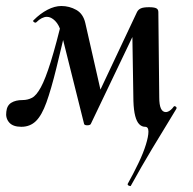

<svg xmlns="http://www.w3.org/2000/svg" viewBox="-29 -413 641 639"><path d="M42 9Q14 9 1.5 -5.5Q-11 -20 -8 -41Q-6 -62 8.5 -71Q23 -80 46 -80Q63 -80 77.5 -87.5Q92 -95 107 -122.5Q122 -150 140 -207.5Q158 -265 182 -365L200 -361Q176 -257 158.5 -186Q141 -115 125.5 -72Q110 -29 90.5 -10Q71 9 42 9ZM415 -77 411 -327 448 -366 273 0Q270 4 261.5 4Q253 4 251 0L175 -304Q168 -330 154.5 -343.5Q141 -357 127 -357Q119 -357 110 -352.5Q101 -348 92 -339Q89 -336 84 -339.5Q79 -343 83 -346Q105 -368 129 -380.5Q153 -393 175 -393Q202 -393 225 -380Q248 -367 255 -336L310 -94L270 -40L427 -373Q431 -381 439.5 -385Q448 -389 467 -389Q484 -389 491 -385.5Q498 -382 498 -373L501 -89Q501 -64 506.5 -52Q512 -40 523 -40Q526 -40 530 -41.5Q534 -43 539 -47Q544 -51 549 -58Q551 -61 555.5 -58.5Q560 -56 558 -51Q556 -47 533.5 -10.5Q511 26 477 82.5Q443 139 406 206Q405 207 400 205Q395 203 396 199Q416 163 432 129.5Q448 96 456.5 68.5Q465 41 465 25Q465 9 454 9Q443 9 434.5 0.5Q426 -8 421 -27Q416 -46 415 -77Z"/></svg>

Font: Cormorant Light
Style: Italic
Weight: 300
Italic angle: -10°
Designer: Christian Thalmann (Catharsis Fonts)
Foundry: Catharsis Fonts
Version: Version 4.000